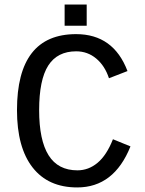

<svg xmlns="http://www.w3.org/2000/svg" viewBox="-20 -820 640 850"><path d="M153.3 -332.5Q153.3 -199.2 195.1 -132.6Q236.8 -65.9 322.8 -65.9Q372.1 -65.9 412.1 -99.4Q452.1 -132.8 480 -203.6L557.6 -171.9Q484.9 9.8 321.8 9.8Q193.4 9.8 124.3 -78.6Q55.2 -167 55.2 -332.5Q55.2 -668.9 316.9 -668.9Q482.4 -668.9 544.4 -505.4L462.4 -473.6Q444.3 -528.8 406 -560.8Q367.7 -592.8 317.4 -592.8Q233.9 -592.8 193.6 -529.8Q153.3 -466.8 153.3 -332.5ZM266.1 -706.1V-799.8H363.8V-706.1Z"/></svg>

Font: Cousine
Style: Regular
Weight: 400
Monospace: yes
Designer: Steve Matteson
Foundry: Ascender Corporation
Version: Version 1.20